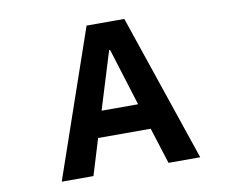

<svg xmlns="http://www.w3.org/2000/svg" viewBox="-79 -837 1158 942"><g transform="rotate(-10 500.0 -366.5)"><path d="M313 0H155L408 -733H596L845 0H687L630 -180H368ZM496 -595 408 -309H590L501 -595Z"/></g></svg>

Font: IBM Plex Sans JP
Style: Bold
Weight: 700
Designer: Mike Abbink; Paul van der Laan; Pieter van Rosmalen; Wujin Sim; Yejin Wi; Jinhee Kim; Boomi Park; Yona Kim; Kichan Ma
Foundry: Sandoll Inc.
Version: Version 1.001